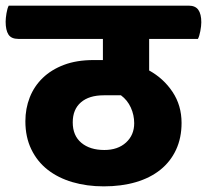

<svg xmlns="http://www.w3.org/2000/svg" viewBox="-60 -640 734 681"><path d="M305 -427V-502H5Q-20 -502 -30 -517.5Q-40 -533 -40 -563Q-40 -575 -37 -593Q-34 -611 -29 -620H609Q633 -620 643.5 -605Q654 -590 654 -561Q654 -548 650.5 -529.5Q647 -511 642 -502H469V-390Q520 -362 552 -314Q584 -266 584 -204Q584 -151 564.5 -109Q545 -67 509 -38Q473 -9 422 6Q371 21 308 21Q248 21 197 6Q146 -9 109 -38Q72 -67 51 -110.5Q30 -154 30 -210Q30 -255 45.5 -294.5Q61 -334 91.5 -363.5Q122 -393 167 -410Q212 -427 272 -427ZM308 -302Q256 -302 227 -277Q198 -252 198 -206Q198 -159 228.5 -133.5Q259 -108 310 -108Q358 -108 387 -134.5Q416 -161 416 -203Q416 -232 404 -258.5Q392 -285 369 -302Z"/></svg>

Font: Baloo
Style: Regular
Weight: 400
Designer: Sarang Kulkarni and Ek Type
Foundry: Ek Type
Version: Version 1.443;PS 1.000;hotconv 16.6.51;makeotf.lib2.5.65220;